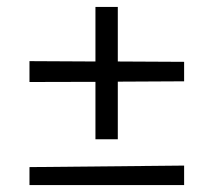

<svg xmlns="http://www.w3.org/2000/svg" viewBox="-20 -536 616 553"><path d="M64.9 -359.9 254.9 -358.9V-516.1H319.3V-358.9L510.3 -357.9V-301.8L319.3 -300.8V-134.8H254.9V-300.3L64.9 -299.8ZM510.3 -2.9H64.9V-54.7L510.3 -59.1Z"/></svg>

Font: Parastoo FD
Style: FD
Weight: 400
Foundry: Saber Rastikerdar (saber.rastikerdar@gmail.com)
Version: Version 2.0.1